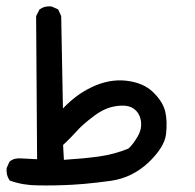

<svg xmlns="http://www.w3.org/2000/svg" viewBox="-79 -388 599 591"><path d="M38.1 182.6Q-6.8 182.6 -46.9 168.5L-48.8 168L-49.8 166.5Q-60.5 150.9 -58.6 130.4V129.4L-58.1 128.4L-50.3 110.8L-49.8 109.9L-48.8 108.9Q-35.2 97.7 -14.2 99.6L35.2 102.1L32.2 -336.9V-338.4L32.7 -339.4L41.5 -356.9L42 -358.4L43.5 -359.4Q57.6 -370.1 78.6 -368.2H79.6L80.6 -367.7L98.1 -359.9L100.1 -358.9L101.1 -356.9L108.9 -339.4L109.4 -338.4V-336.9L114.7 -54.2Q134.8 -75.2 156.2 -91.3Q177.7 -107.4 202.1 -119.1Q256.8 -145.5 309.1 -139.6Q335.4 -136.7 356.2 -127.9Q377 -119.1 392.1 -104.5Q407.2 -89.8 416.5 -75Q425.8 -60.1 429.7 -44.4Q436.5 -14.2 432.1 24.9Q427.2 65.4 377.9 112.3Q328.6 158.7 262.7 168.5Q241.2 171.4 220.7 173.8Q200.2 176.3 180.7 178Q161.1 179.7 143.1 180.7Q87.9 183.6 38.1 182.6ZM316.4 69.3Q330.1 57.1 344.7 32.2Q358.9 7.8 354.5 -17.1Q350.1 -41.5 332 -53.7Q323.2 -60.1 310.3 -62Q297.4 -64 279.8 -61.5Q244.6 -57.1 210 -30.8Q174.8 -4.4 157.2 15.6Q152.8 20.5 147.9 25.6Q143.1 30.8 137.9 36.1Q132.8 41.5 127.2 46.9Q121.6 52.2 115.2 58.1L117.7 104Q178.7 100.1 225.1 93.8Q273.4 86.9 316.4 69.3Z"/></svg>

Font: NaikaiFont
Style: SemiBold
Weight: 600
Version: Version 1.89